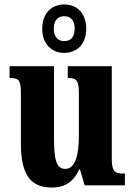

<svg xmlns="http://www.w3.org/2000/svg" viewBox="-20 -834 604 864"><path d="M269 -596C325 -596 368 -634 368 -705C368 -776 325 -814 269 -814C214 -814 170 -776 170 -705C170 -634 214 -596 269 -596ZM269 -649C244 -649 222 -664 222 -705C222 -746 244 -761 269 -761C295 -761 316 -746 316 -705C316 -664 295 -649 269 -649ZM214 10C272 10 311 -16 336 -71H340L361 0H542V-53H533C503 -53 483 -58 483 -116V-536H285V-483H288C318 -483 335 -477 335 -419V-227C335 -134 318 -74 274 -74C232 -74 223 -118 223 -216V-536H23V-483H26C67 -483 74 -470 74 -413V-188C74 -53 114 10 214 10Z"/></svg>

Font: Noto Serif Sinhala ExtraCondensed ExtraBold
Style: Regular
Weight: 800
Width: 2
Designer: Jelle Bosma - Monotype Design Team
Foundry: Monotype Imaging Inc.
Version: Version 2.007